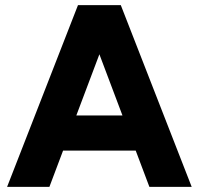

<svg xmlns="http://www.w3.org/2000/svg" viewBox="-20 -727 773 747"><path d="M294.6 -707H450L725.8 0H561.2ZM283.4 -707H438.8L172.2 0H7.6ZM137.6 -277.8H596.8V-141H137.6Z"/></svg>

Font: 寒蝉端黑体 Light
Style: Regular
Weight: 300
Designer: ChillDuanSans {Warren2060}; 
Source Han Sans {Ryoko NISHIZUKA 西塚涼子 (kana, bopomofo & ideographs); Paul D. Hunt (Latin, G
Foundry: ChillType&Adobe
Version: Version 1.300;Glyphs 3.3 (3306)